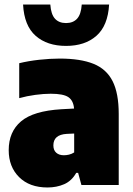

<svg xmlns="http://www.w3.org/2000/svg" viewBox="-20 -818 586 849"><path d="M190 11Q110.5 11 64.5 -34.8Q18.5 -80.5 18.5 -154Q18.5 -235 72.8 -281.2Q127 -327.5 251.5 -335L307.5 -338Q304.5 -373.5 282.2 -388.5Q260 -403.5 204.5 -403.5Q173.5 -403.5 136.2 -398.5Q99 -393.5 65 -384V-538.5Q106 -548.5 154 -553.8Q202 -559 244 -559Q336 -559 393.5 -535.8Q451 -512.5 478 -459Q505 -405.5 505 -314V0H340L325.5 -53.5H317Q297 -18 263.8 -3.5Q230.5 11 190 11ZM216 -175Q216 -154 228.5 -142.8Q241 -131.5 262.5 -131.5Q273 -131.5 285 -134.2Q297 -137 308 -144V-227.5L275 -226Q216 -222.5 216 -175ZM272 -615Q188.5 -615 137.8 -659.5Q87 -704 82 -798H202.5Q205.5 -754.5 223.2 -735.2Q241 -716 272 -716Q303 -716 320.8 -735.2Q338.5 -754.5 341.5 -798H462.5Q457 -704 406.2 -659.5Q355.5 -615 272 -615Z"/></svg>

Font: Encode Sans SmCnd Black
Style: Regular
Weight: 900
Width: 4
Designer: Multiple Designers
Foundry: Impallari Type
Version: Version 3.002; ttfautohint (v1.8.3) -l 8 -r 50 -G 200 -x 14 